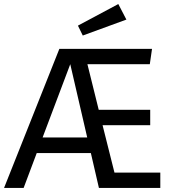

<svg xmlns="http://www.w3.org/2000/svg" viewBox="-32 -931 868 951"><path d="M762 0H458L418 -173H150L85 0H-12L262 -689H721L710 -613H401L457 -387H712V-311H476L535 -76H762ZM400 -250 316 -613 179 -250ZM378 -755 354 -804 554 -911 594 -834Z"/></svg>

Font: Trujillo
Style: Regular
Weight: 400
Designer: Fira Sans original fonts by bBox Type GmbH, Carrois Corporate GbR, & Edenspiekermann AG / Changes by Cristiano Sobral
Foundry: Fira Sans original fonts by bBox Type GmbH, Carrois Corporate GbR, & Edenspiekermann AG / Changes by Cristiano Sobral
Version: Version 4.301;October 17, 2021;FontCreator 14.0.0.2814 64-bi